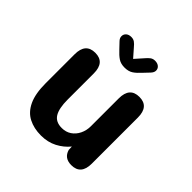

<svg xmlns="http://www.w3.org/2000/svg" viewBox="-177 -815 974 974"><g transform="rotate(45 309.5 -328.0)"><path d="M152.5 -481Q221 -481 221 -401.5V-214.5Q221 -151 239.5 -120.8Q258 -90.5 301.5 -90.5Q331 -90.5 353 -105.2Q375 -120 387.5 -145.5Q400 -171 400 -201.5V-401.5Q400 -481 469 -481Q537.5 -481 537.5 -401.5V-70.5Q537.5 8.5 469 8.5Q418.5 8.5 405.5 -37L404.5 -60.5Q379 -29 340.8 -9Q302.5 11 254 11Q203 11 164.5 -8.8Q126 -28.5 104.8 -73.5Q83.5 -118.5 83.5 -194V-401.5Q83.5 -481 152.5 -481ZM422.5 -609 394 -579Q373.5 -556 355.5 -544.2Q337.5 -532.5 310 -532.5Q283 -532.5 265 -544.5Q247 -556.5 226.5 -579L198 -609Q186.5 -620.5 186.5 -634.5Q186.5 -648.5 197 -657.8Q207.5 -667 225 -667Q240 -667 250.2 -659.5Q260.5 -652 270.5 -639.5L310 -594.5L350 -639.5Q359.5 -651 370 -659Q380.5 -667 395.5 -667Q413 -667 423.8 -658Q434.5 -649 434.5 -634.5Q434.5 -622 422.5 -609Z"/></g></svg>

Font: Sono ExtraLight Monospace SemiBold
Style: Regular
Weight: 600
Version: Version 2.112